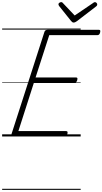

<svg xmlns="http://www.w3.org/2000/svg" viewBox="-20 -1277 959 1797"><path d="M111 0Q97 0 90.5 -5.5Q84 -11 88 -23L396 -979Q399 -988 406 -993Q413 -998 428 -998H905Q916 -998 918 -991.5Q920 -985 917 -973Q914 -960 907.5 -954Q901 -948 891 -948H441L313 -552H691Q702 -552 704 -546Q706 -540 703 -528Q699 -514 692.5 -508Q686 -502 677 -502H297L152 -50H598Q609 -50 611.5 -44Q614 -38 611 -25Q607 -12 600.5 -6Q594 0 584 0ZM868 -1257Q877 -1257 883.5 -1250Q890 -1243 890 -1236Q890 -1230 888 -1226Q886 -1222 881 -1218L700 -1079Q691 -1073 684 -1069.5Q677 -1066 669 -1066Q662 -1066 656.5 -1070Q651 -1074 645 -1081L533 -1221Q530 -1226 528.5 -1230Q527 -1234 527 -1237Q527 -1246 536 -1251.5Q545 -1257 552 -1257Q559 -1257 562.5 -1254.5Q566 -1252 570 -1247L679 -1132L847 -1246Q855 -1252 859 -1254.5Q863 -1257 868 -1257ZM0 490H735V500H0ZM0 -20H735V0H0ZM0 -505H735V-500H0ZM0 -1010H735V-1000H0Z"/></svg>

Font: Playwrite RO Guides
Style: Regular
Weight: 400
Designer: Veronika Burian, José Scaglione
Foundry: TypeTogether
Version: Version 1.003